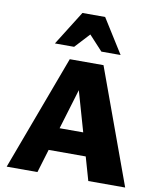

<svg xmlns="http://www.w3.org/2000/svg" viewBox="-98 -1005 905 1082"><g transform="rotate(10 354.0 -463.5)"><path d="M482 0 323 -556H359L191 0H15L260 -658H453L693 0ZM129 -134 180 -265H485L550 -134ZM428 -731 318 -850 285 -927H415L538 -731ZM162 -731 285 -927H415L382 -850L272 -731Z"/></g></svg>

Font: Ysabeau Infant Black
Style: Regular
Weight: 900
Designer: Christian Thalmann (Catharsis Fonts)
Version: Version 2.001;gftools[0.9.30]; featfreeze: ss01,ss02,lnum